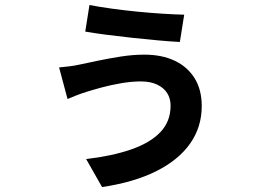

<svg xmlns="http://www.w3.org/2000/svg" viewBox="-20 -677 1040 773"><path d="M666.8 -251.9Q666.8 -280.2 653.2 -301.9Q639.7 -323.5 612.8 -336.3Q585.9 -349.2 547.2 -349.2Q510.3 -349.2 468.6 -342.1Q427 -335 389.9 -325Q352.8 -315 327.7 -307Q311 -302 288.4 -293.3Q265.8 -284.7 251.9 -278.4L217.9 -405.5Q238.9 -407.3 261.2 -410.2Q283.6 -413.1 300.9 -417.1Q329.9 -423.3 373.7 -432.5Q417.4 -441.7 466.6 -449.4Q515.9 -457 561.2 -457Q631 -457 682.7 -432.8Q734.4 -408.6 763.3 -362.4Q792.2 -316.2 792.2 -250.1Q792.2 -165.9 745.8 -99.6Q699.4 -33.3 610.1 11.7Q520.8 56.6 391 76.2L326.8 -36.6Q430.9 -48.8 507 -75Q583.2 -101.1 625 -144.3Q666.8 -187.5 666.8 -251.9ZM340.2 -656.8Q379.7 -649.2 429.7 -642.3Q479.7 -635.4 532.1 -630.2Q584.5 -625 634 -621.9Q683.6 -618.8 721.6 -617.8L704.1 -508Q668.6 -509.8 618 -514.3Q567.5 -518.8 512.2 -524.8Q456.8 -530.8 406.8 -537.3Q356.8 -543.8 323.2 -549.8Z"/></svg>

Font: Noto Sans JP
Style: Regular
Weight: 100
Designer: Ryoko NISHIZUKA 西塚涼子 (kana, bopomofo & ideographs); Paul D. Hunt (Latin, Greek & Cyrillic); Sandoll Communications 산돌커뮤니
Foundry: Adobe
Version: Version 2.004;hotconv 1.0.118;makeotfexe 2.5.65603